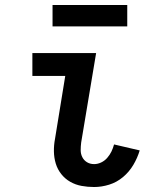

<svg xmlns="http://www.w3.org/2000/svg" viewBox="-20 -743 640 771"><path d="M358 8Q332 8 307.5 3.5Q283 -1 262 -13Q241 -25 226 -44Q211 -63 204 -86Q197 -109 196.5 -134.5Q196 -160 201 -186L242 -438H110V-530H366L306 -171Q304 -155 304 -140Q304 -125 310.5 -112Q317 -99 329.5 -91.5Q342 -84 358 -84Q372 -84 386 -90.5Q400 -97 410.5 -109Q421 -121 427.5 -134.5Q434 -148 438 -163L541 -139Q532 -109 515.5 -81Q499 -53 474 -32Q449 -11 418.5 -1.5Q388 8 358 8ZM491 -637H191V-723H491Z"/></svg>

Font: Iosevka Slab Semibold Extended
Style: Italic
Weight: 600
Width: 7
Italic angle: -9°
Monospace: yes
Designer: Belleve Invis
Foundry: Belleve Invis
Version: Version 11.1.0; ttfautohint (v1.8.3)